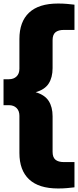

<svg xmlns="http://www.w3.org/2000/svg" viewBox="-20 -838 442 1088"><path d="M309 230Q200 230 145 178.5Q90 127 90 29V-182Q90 -210 73.8 -226Q57.5 -242 30.5 -242H0V-389H30.5Q57.5 -389 73.8 -404.8Q90 -420.5 90 -448.5V-617Q90 -715 145 -766.5Q200 -818 309 -818Q336 -818 359 -816Q382 -814 402 -811.5V-668.5H342.5Q310.5 -668.5 294.2 -655Q278 -641.5 278 -610.5V-452Q278 -399 255.8 -364.5Q233.5 -330 182 -315.5Q233.5 -300.5 255.8 -266Q278 -231.5 278 -179V22.5Q278 53.5 294.2 67Q310.5 80.5 342.5 80.5H402V223.5Q382 226 359 228Q336 230 309 230Z"/></svg>

Font: Encode Sans XBd
Style: Regular
Weight: 800
Designer: Multiple Designers
Foundry: Impallari Type
Version: Version 3.002; ttfautohint (v1.8.3) -l 8 -r 50 -G 200 -x 14 